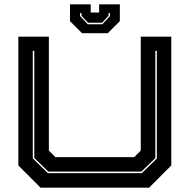

<svg xmlns="http://www.w3.org/2000/svg" viewBox="-20 -870 879 890"><path d="M168 0 65 -103V-700H206.5V-172L237 -141.5H602L632.5 -172V-700H774V-103L671 0ZM202 -67.5H637.5L707 -135V-634H700V-137L635 -74.5H204.5L139 -137.5V-634H132V-135.5ZM360.5 -716 304.5 -772V-850H400.5V-812H439.5V-850H535.5V-772L479.5 -716ZM386.5 -757.5H454.5L490 -796V-809H483V-797L453 -764.5H388L358 -797V-809H351V-796Z"/></svg>

Font: Tourney Expanded ExtraBold
Style: Regular
Weight: 800
Width: 7
Designer: Tyler Finck
Foundry: Etcetera Type Co
Version: Version 1.010; ttfautohint (v1.8.3)